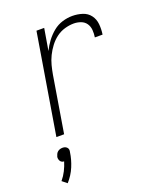

<svg xmlns="http://www.w3.org/2000/svg" viewBox="-140 -616 780 935"><g transform="rotate(-20 250.0 -149.0)"><path d="M73 0 159 -520H199L180 -407Q192 -432 209 -454.5Q226 -477 247.5 -494.5Q269 -512 295 -520Q321 -528 347 -528Q374 -528 399 -520Q424 -512 439 -492Q454 -472 456.5 -445.5Q459 -419 455 -392H415Q418 -411 416.5 -430Q415 -449 405 -463.5Q395 -478 377.5 -484.5Q360 -491 341 -491Q318 -491 294 -484Q270 -477 250 -462Q230 -447 214.5 -426.5Q199 -406 188 -383.5Q177 -361 171 -337.5Q165 -314 161 -291L113 0ZM48 230 23 210Q39 191 50 169Q61 147 68 124Q62 124 57 121.5Q52 119 49 114.5Q46 110 44.5 104Q43 98 44 92Q46 85 49 78.5Q52 72 57.5 67.5Q63 63 69.5 61Q76 59 83 59Q90 59 95.5 61Q101 63 105.5 67.5Q110 72 111 78.5Q112 85 110 92Q105 128 90 164Q75 200 48 230Z"/></g></svg>

Font: Iosevka Term Curly XLt Obl
Style: Regular
Weight: 200
Italic angle: -9°
Designer: Belleve Invis
Foundry: Belleve Invis
Version: Version 32.3.0